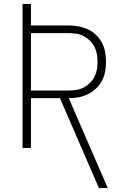

<svg xmlns="http://www.w3.org/2000/svg" viewBox="-20 -755 640 980"><path d="M485 205 286 -254H138V0H95V-735H138V-625H330Q355 -625 380 -620.5Q405 -616 428 -605.5Q451 -595 469.5 -577.5Q488 -560 500 -537.5Q512 -515 516.5 -490Q521 -465 521 -439Q521 -414 516.5 -389Q512 -364 500 -342Q488 -320 469.5 -302.5Q451 -285 428.5 -274Q406 -263 381 -258.5Q356 -254 331 -254L530 205ZM138 -293H330Q349 -293 369 -296Q389 -299 406.5 -308Q424 -317 438.5 -331Q453 -345 462 -362.5Q471 -380 474.5 -400Q478 -420 478 -439Q478 -459 474.5 -479Q471 -499 462 -516.5Q453 -534 438.5 -548Q424 -562 406.5 -571Q389 -580 369 -583Q349 -586 330 -586H138Z"/></svg>

Font: Iosevka Curly XLtEx
Style: Regular
Weight: 200
Width: 7
Monospace: yes
Designer: Belleve Invis
Foundry: Belleve Invis
Version: Version 11.1.0; ttfautohint (v1.8.3)